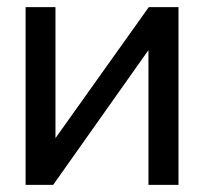

<svg xmlns="http://www.w3.org/2000/svg" viewBox="-20 -520 574 540"><path d="M136 -500V-131.5L398.5 -500H482V0H397.5V-379L129.5 0H52V-500Z"/></svg>

Font: Overused Grotesk
Style: Regular
Weight: 450
Version: Version 0.004